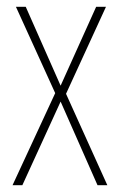

<svg xmlns="http://www.w3.org/2000/svg" viewBox="-20 -547 354 567"><path d="M143 -272 27 -527H56L159 -294L264 -527H293L175 -270L297 0H268L159 -247L46 0H17Z"/></svg>

Font: Noto Sans Khmer ExtraCondensed Thin
Style: Regular
Weight: 250
Width: 2
Designer: Danh Hong and the Monotype Design Team
Foundry: Monotype Imaging Inc.
Version: Version 2.004